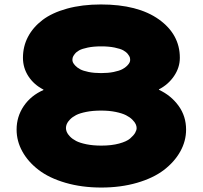

<svg xmlns="http://www.w3.org/2000/svg" viewBox="-20 -840 918 870"><path d="M599.1 -259.8Q599.1 -268.1 595 -277.3Q590.8 -286.6 579.6 -297.9Q568.4 -309.1 551 -317.9Q533.7 -326.7 504.4 -332.8Q475.1 -338.9 438 -338.9Q400.4 -338.9 370.8 -333Q341.3 -327.1 324.5 -318.4Q307.6 -309.6 296.9 -298.3Q286.1 -287.1 282.5 -277.8Q278.8 -268.6 278.8 -259.8Q278.8 -251.5 282.5 -242.2Q286.1 -232.9 297.1 -221.4Q308.1 -210 325 -201.2Q341.8 -192.4 371.6 -186.3Q401.4 -180.2 439 -180.2Q485.4 -180.2 519.5 -189.5Q553.7 -198.7 569.6 -212.4Q585.4 -226.1 592.3 -238Q599.1 -250 599.1 -259.8ZM569.8 -567.9Q569.8 -573.7 568.4 -579.6Q566.9 -585.4 559.1 -595.2Q551.3 -605 538.3 -612.1Q525.4 -619.1 499.5 -624.5Q473.6 -629.9 439 -629.9Q403.8 -629.9 377.9 -624.5Q352.1 -619.1 339.1 -612.1Q326.2 -605 318.6 -595.2Q311 -585.4 309.6 -579.6Q308.1 -573.7 308.1 -567.9Q308.1 -563.5 310.5 -557.4Q313 -551.3 321.5 -542.2Q330.1 -533.2 343.3 -526.1Q356.4 -519 381.3 -513.9Q406.2 -508.8 438 -508.8Q470.2 -508.8 495.1 -513.9Q520 -519 533.7 -526.1Q547.4 -533.2 555.9 -542Q564.5 -550.8 567.1 -556.9Q569.8 -563 569.8 -567.9ZM823.2 -252.9Q823.2 -200.7 796.9 -153.6Q770.5 -106.4 722.7 -69.8Q674.8 -33.2 601.1 -11.7Q527.3 9.8 439 9.8Q350.6 9.8 276.9 -11.7Q203.1 -33.2 155.3 -69.8Q107.4 -106.4 81.3 -153.6Q55.2 -200.7 55.2 -252.9Q55.2 -311.5 87.6 -359.4Q120.1 -407.2 176.8 -432.1V-434.1Q133.8 -456.1 108.9 -494.1Q84 -532.2 84 -578.1Q84 -629.4 106.7 -672.9Q129.4 -716.3 172.6 -749.3Q215.8 -782.2 283.9 -801Q352.1 -819.8 437 -819.8Q605 -819.8 700 -752Q794.9 -684.1 794.9 -578.1Q794.9 -534.2 768.8 -495.6Q742.7 -457 700.2 -435.1V-433.1Q754.9 -407.7 789.1 -360.6Q823.2 -313.5 823.2 -252.9Z"/></svg>

Font: Sinkin Sans 900 X Black
Style: Regular
Weight: 950
Designer: Keith Bates
Foundry: K-Type
Version: Sinkin Sans (version 1.0)  by Keith Bates   •   © 2014   www